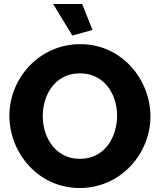

<svg xmlns="http://www.w3.org/2000/svg" viewBox="-20 -935 800 961"><path d="M246 -915 342 -757 443 -785 391 -915ZM27 -356C27 -173 168 6 379 6C585 6 733 -166 733 -353C733 -533 593 -714 382 -714C177 -714 27 -544 27 -356ZM380 -140C259 -140 194 -245 194 -354C194 -461 256 -568 380 -568C500 -568 566 -466 566 -356C566 -250 505 -140 380 -140Z"/></svg>

Font: FIGSv2-sans-serif ExtraBold
Style: Regular
Weight: 800
Designer: Matt McInerney, Pablo Impallari, Rodrigo Fuenzalida,Mirko Velimirovic
Foundry: Matt McInerney, Pablo Impallari, Rodrigo Fuenzalida
Version: Version 4.021;hotconv 1.0.109;makeotfexe 2.5.65596